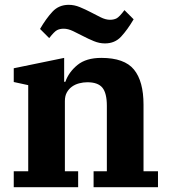

<svg xmlns="http://www.w3.org/2000/svg" viewBox="-20 -776 702 796"><path d="M37 -66H97V-423L37 -436V-493L246 -536V-437H251Q265 -477 301 -506.5Q337 -536 400 -536Q496 -536 535.5 -487.5Q575 -439 575 -342V-66H635V0H368V-66H423V-337Q423 -390 404.5 -412.5Q386 -435 342 -435Q325 -435 308 -430.5Q291 -426 278 -416.5Q265 -407 257 -392.5Q249 -378 249 -357V-66H304V0H37ZM415 -596Q392 -596 369 -605.5Q346 -615 325 -626Q304 -637 283 -647Q262 -657 244 -657Q228 -657 216.5 -651Q205 -645 184 -618L146 -656Q171 -699 197.5 -727.5Q224 -756 265 -756Q288 -756 311 -746.5Q334 -737 355 -726Q376 -715 397 -704.5Q418 -694 436 -694Q452 -694 463.5 -700Q475 -706 496 -734L534 -696Q508 -652 482 -624Q456 -596 415 -596Z"/></svg>

Font: IBM Plex Serif
Style: Bold
Weight: 700
Designer: Mike Abbink, Paul van der Laan, Pieter van Rosmalen
Foundry: Bold Monday
Version: Version 2.008